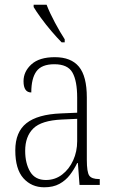

<svg xmlns="http://www.w3.org/2000/svg" viewBox="-20 -786 486 816"><path d="M168 10Q114 10 79.5 -28.5Q45 -67 45 -147Q45 -225 92.5 -262.5Q140 -300 239 -304L308 -307V-371Q308 -442 288 -477.5Q268 -513 211 -513Q157 -513 135 -483Q113 -453 113 -393Q80 -393 80 -441Q80 -482 113.5 -512.5Q147 -543 213 -543Q282 -543 315.5 -502.5Q349 -462 349 -372V-107Q349 -54 359.5 -39.5Q370 -25 401 -25H404V0H318L311 -93H308Q295 -66 277 -42.5Q259 -19 232.5 -4.5Q206 10 168 10ZM175 -21Q214 -21 244 -44Q274 -67 291 -104.5Q308 -142 308 -186V-281L243 -278Q156 -274 121.5 -240Q87 -206 87 -145Q87 -92 108 -56.5Q129 -21 175 -21ZM242 -606Q224 -624 199.5 -652.5Q175 -681 154 -710Q133 -739 123 -756V-766H178Q191 -732 213.5 -690Q236 -648 255 -619V-606Z"/></svg>

Font: Noto Serif Myanmar Condensed ExtraLight
Style: Regular
Weight: 200
Width: 3
Designer: Ben Mitchell and the Monotype Design Team
Foundry: Monotype Imaging Inc.
Version: Version 2.106; ttfautohint (v1.8.4.7-5d5b)